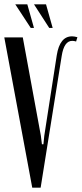

<svg xmlns="http://www.w3.org/2000/svg" viewBox="-22 -873 380 893"><path d="M168 -242 173 -202H180L184 -242L242 -616Q256 -704 313 -704Q318 -704 324.5 -703Q331 -702 338 -700L332 -680Q322 -683 314 -683Q276 -683 265 -613L167 0H128L-2 -699H84ZM121 -743 49 -853H105L136 -743ZM207 -743 136 -853H192L223 -743Z"/></svg>

Font: Moniqa SemBd Narrow Heading
Style: Regular
Weight: 600
Width: 4
Designer: Rajesh Rajput
Foundry: Rajesh Rajput
Version: Version 1.000